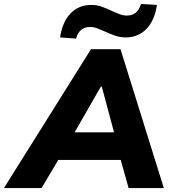

<svg xmlns="http://www.w3.org/2000/svg" viewBox="-82 -955 871 975"><path d="M0 0ZM-62 0 380 -705H530L750 0H571L531 -143H214L129 0ZM430 -515 297 -283H497L435 -515ZM304 -759 223 -765Q235 -844 276.5 -887Q318 -930 381 -930Q412 -930 438 -920Q464 -910 487 -899Q507 -890 525.5 -883Q544 -876 562 -876Q617 -876 634 -935L715 -930Q703 -850 661 -807.5Q619 -765 557 -765Q527 -765 500.5 -774.5Q474 -784 451 -795Q431 -804 412.5 -811Q394 -818 375 -818Q321 -818 304 -759Z"/></svg>

Font: Winston ExtraBold
Style: Italic
Weight: 800
Italic angle: -9°
Designer: Original fonts by Vernon Adams / Changes by Cristiano Sobral
Foundry: Original fonts by Vernon Adams / Changes by Cristiano Sobral
Version: Version 2.503;July 17, 2020;FontCreator 13.0.0.2655 64-bit